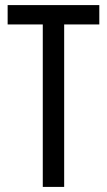

<svg xmlns="http://www.w3.org/2000/svg" viewBox="-20 -734 421 754"><path d="M232 0H148V-638H10V-714H370V-638H232Z"/></svg>

Font: Noto Sans Thai ExtCond
Style: Regular
Weight: 400
Width: 2
Designer: Monotype Design Team
Foundry: Monotype Imaging Inc.
Version: Version 2.002; ttfautohint (v1.8.4.7-5d5b)